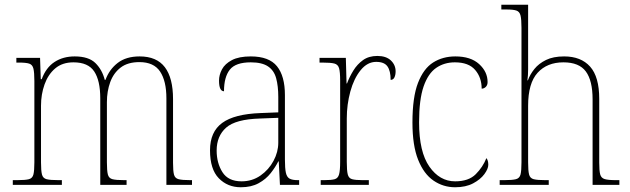

<svg xmlns="http://www.w3.org/2000/svg" viewBox="-20 -780 2657 810"><path d="M34 0V-20H52Q87 -20 102 -24Q117 -28 121 -44Q125 -60 125 -95V-438Q125 -474 121 -490.5Q117 -507 103.5 -511.5Q90 -516 60 -516H49V-536H149L152 -446H156Q174 -495 210 -518.5Q246 -542 295 -542Q354 -542 382.5 -514Q411 -486 422 -443H425Q441 -487 476.5 -514.5Q512 -542 569 -542Q641 -542 675.5 -496.5Q710 -451 710 -362V-93Q710 -59 714 -43.5Q718 -28 733.5 -24Q749 -20 783 -20H790V0H682V-365Q682 -438 655.5 -478Q629 -518 568 -518Q519 -518 489 -495Q459 -472 445 -433.5Q431 -395 431 -349V-95Q431 -60 435 -44Q439 -28 454.5 -24Q470 -20 504 -20H514V0H403V-365Q403 -440 377.5 -478.5Q352 -517 290 -517Q243 -517 213 -491.5Q183 -466 168 -424Q153 -382 153 -334V-95Q153 -60 157 -44Q161 -28 176.5 -24Q192 -20 228 -20H241V0Z M996 10Q940 10 903 -28Q866 -66 866 -146Q866 -224 917.5 -261.5Q969 -299 1079 -303L1154 -306V-371Q1154 -417 1145 -450Q1136 -483 1110.5 -500Q1085 -517 1038 -517Q974 -517 949.5 -486Q925 -455 925 -395Q904 -395 904 -440Q904 -464 916.5 -487.5Q929 -511 958.5 -526.5Q988 -542 1038 -542Q1115 -542 1148.5 -500.5Q1182 -459 1182 -379V-107Q1182 -70 1186 -51.5Q1190 -33 1201.5 -26.5Q1213 -20 1237 -20H1242V0H1161L1156 -99H1154Q1142 -75 1122 -49.5Q1102 -24 1071 -7Q1040 10 996 10ZM999 -15Q1044 -15 1079 -39.5Q1114 -64 1134 -101.5Q1154 -139 1154 -178V-283L1077 -280Q974 -277 934 -241.5Q894 -206 894 -145Q894 -92 918.5 -53.5Q943 -15 999 -15Z M1333 0V-20H1348Q1378 -20 1392 -24Q1406 -28 1410.5 -44.5Q1415 -61 1415 -97V-441Q1415 -476 1410.5 -492Q1406 -508 1390.5 -512Q1375 -516 1340 -516H1328V-536H1439L1442 -428H1444Q1454 -455 1470.5 -482Q1487 -509 1511.5 -526.5Q1536 -544 1572 -544Q1609 -544 1629 -525Q1649 -506 1649 -479Q1649 -464 1644 -453.5Q1639 -443 1628 -443Q1628 -481 1614.5 -500Q1601 -519 1567 -519Q1530 -519 1501.5 -484Q1473 -449 1458 -394Q1443 -339 1443 -280V-97Q1443 -61 1447 -44.5Q1451 -28 1465.5 -24Q1480 -20 1510 -20H1536V0Z M1900 10Q1850 10 1809 -18Q1768 -46 1744 -106Q1720 -166 1720 -263Q1720 -370 1743.5 -430.5Q1767 -491 1807.5 -516.5Q1848 -542 1901 -542Q1966 -542 2001.5 -509.5Q2037 -477 2037 -434Q2037 -421 2029.5 -413.5Q2022 -406 2012 -406Q2012 -453 1984.5 -485Q1957 -517 1899 -517Q1854 -517 1820 -493.5Q1786 -470 1767 -415Q1748 -360 1748 -264Q1748 -139 1791.5 -77Q1835 -15 1900 -15Q1957 -15 1987 -45Q2017 -75 2032 -113Q2040 -103 2040 -85Q2040 -68 2023.5 -45.5Q2007 -23 1976 -6.5Q1945 10 1900 10Z M2088 0V-20H2107Q2141 -20 2156.5 -24Q2172 -28 2176 -44Q2180 -60 2180 -95V-663Q2180 -698 2176 -714.5Q2172 -731 2158.5 -735.5Q2145 -740 2117 -740H2095V-760H2208V-487Q2208 -462 2205 -441H2207Q2216 -466 2234.5 -489Q2253 -512 2283.5 -527Q2314 -542 2360 -542Q2431 -542 2469.5 -499Q2508 -456 2508 -363V-94Q2508 -60 2512 -44.5Q2516 -29 2531 -24.5Q2546 -20 2579 -20H2593V0H2480V-361Q2480 -440 2451.5 -478.5Q2423 -517 2357 -517Q2288 -517 2248 -473Q2208 -429 2208 -334V-95Q2208 -60 2212 -44Q2216 -28 2231.5 -24Q2247 -20 2281 -20H2295V0Z"/></svg>

Font: Noto Serif Tamil SemiCondensed Thin
Style: Italic
Weight: 100
Width: 4
Italic angle: -12°
Designer: Indian Type Foundry, Tom Grace, and the Monotype Design Team
Foundry: Monotype Imaging Inc.
Version: Version 2.003; ttfautohint (v1.8.4.7-5d5b)